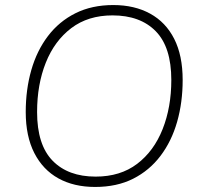

<svg xmlns="http://www.w3.org/2000/svg" viewBox="-20 -733 791 761"><path d="M357 8Q273 8 211.5 -26Q150 -60 116 -126.5Q82 -193 82 -289Q82 -378 104 -455Q126 -532 170 -590Q214 -648 279 -680.5Q344 -713 429 -713Q513 -713 575 -679Q637 -645 670.5 -579Q704 -513 704 -416Q704 -327 682 -250Q660 -173 616 -115Q572 -57 507.5 -24.5Q443 8 357 8ZM359 -33Q457 -33 523.5 -83.5Q590 -134 624.5 -221Q659 -308 659 -416Q659 -546 597.5 -609Q536 -672 426 -672Q329 -672 262.5 -621.5Q196 -571 161.5 -484.5Q127 -398 127 -289Q127 -159 188.5 -96Q250 -33 359 -33Z"/></svg>

Font: Nunito Variable Extra Light
Style: Italic
Weight: 200
Italic angle: -9°
Designer: Vernon Adams
Foundry: Vernon Adams
Version: Version 3.602